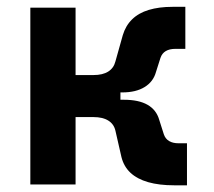

<svg xmlns="http://www.w3.org/2000/svg" viewBox="-20 -540 626 562"><path d="M261.7 -269.5 253.4 -320.3Q280.8 -320.3 296.9 -330.6Q313 -340.8 317.9 -360.4L339.4 -437Q347.7 -464.8 366.7 -483.4Q385.7 -502 415.5 -511Q445.3 -520 484.9 -520H522.5V-397H493.2Q476.1 -397 465.1 -390.4Q454.1 -383.8 449.7 -370.6L436.5 -329.1Q428.7 -300.8 403.3 -285.2Q377.9 -269.5 337.9 -269.5ZM68.8 0V-517.6H201.2V0ZM193.8 -197.3V-320.3H332.5V-197.3ZM489.7 2.4Q445.8 2.4 413.6 -6.8Q381.3 -16.1 361.8 -34.4Q342.3 -52.7 335.4 -80.6L317.9 -157.2Q313.5 -176.8 297.1 -187Q280.8 -197.3 253.4 -197.3L261.7 -248H342.8Q429.7 -248 446.3 -188.5L459.5 -147Q463.9 -133.8 474.9 -127.2Q485.8 -120.6 502.9 -120.6H527.3V2.4Z"/></svg>

Font: Cascadia Mono
Style: Regular
Weight: 400
Monospace: yes
Designer: Aaron Bell
Foundry: Saja Typeworks
Version: Version 2102.003